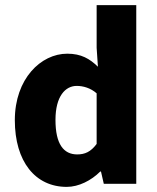

<svg xmlns="http://www.w3.org/2000/svg" viewBox="-20 -719 615 751"><path d="M241 12C288 12 337 -13 372 -48H375L386 0H513V-699H358V-532L363 -458C331 -489 298 -509 243 -509C140 -509 38 -411 38 -249C38 -87 118 12 241 12ZM282 -115C229 -115 197 -155 197 -250C197 -343 236 -383 280 -383C305 -383 334 -375 358 -354V-156C335 -125 312 -115 282 -115Z"/></svg>

Font: Source Sans Pro
Style: Bold
Weight: 700
Designer: Paul D. Hunt
Foundry: Adobe Systems Incorporated
Version: Version 3.006;hotconv 1.0.111;makeotfexe 2.5.65597